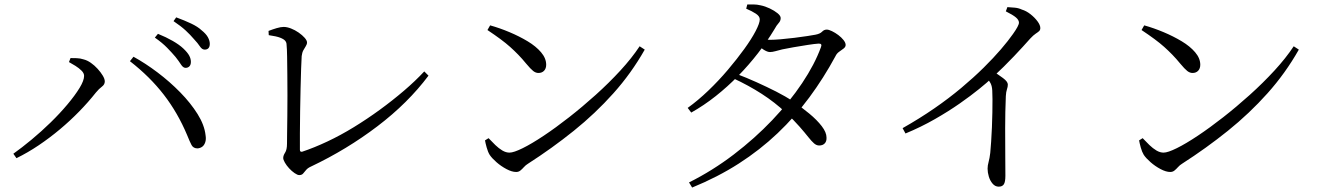

<svg xmlns="http://www.w3.org/2000/svg" viewBox="-20 -797 5955 863"><path d="M814 -492Q803 -492 793.5 -507Q784 -522 769 -541Q753 -560 731 -582.5Q709 -605 676 -628L690 -645Q727 -630 756.5 -613Q786 -596 804 -579Q823 -561 830.5 -547Q838 -533 838 -519Q838 -506 831.5 -499Q825 -492 814 -492ZM40 -106Q78 -133 122 -169.5Q166 -206 207.5 -246.5Q249 -287 283 -327.5Q317 -368 337.5 -401.5Q358 -435 358 -456Q358 -468 346.5 -479.5Q335 -491 319 -501Q303 -511 290 -518L297 -536Q309 -536 325 -535.5Q341 -535 356 -530Q372 -526 388.5 -514.5Q405 -503 419 -487.5Q433 -472 442 -457Q451 -442 451 -431Q451 -417 438 -407.5Q425 -398 411 -381Q377 -338 336 -296Q295 -254 249 -215.5Q203 -177 154 -144Q105 -111 54 -86ZM868 -130Q849 -130 841 -145Q833 -160 821 -190Q779 -290 716.5 -371Q654 -452 564 -522L580 -542Q633 -513 688 -471.5Q743 -430 790 -382Q837 -334 868 -284.5Q899 -235 904 -189Q907 -171 902.5 -157.5Q898 -144 889 -137.5Q880 -131 868 -130ZM900 -574Q888 -574 878.5 -588.5Q869 -603 852 -621Q835 -641 814.5 -660Q794 -679 760 -702L772 -719Q810 -705 839.5 -691Q869 -677 886 -661Q906 -645 914.5 -629.5Q923 -614 923 -600Q923 -587 917 -580.5Q911 -574 900 -574Z M1325 -10Q1317 -10 1304 -19Q1291 -28 1279.5 -40.5Q1268 -53 1260.5 -66Q1253 -79 1253 -87Q1253 -98 1261.5 -111Q1270 -124 1270 -151Q1270 -166 1270.5 -199.5Q1271 -233 1271.5 -277Q1272 -321 1272 -368.5Q1272 -416 1271.5 -461.5Q1271 -507 1270.5 -542.5Q1270 -578 1268 -597Q1268 -606 1262 -613.5Q1256 -621 1239.5 -627.5Q1223 -634 1188 -639L1187 -658Q1205 -665 1223.5 -670.5Q1242 -676 1255 -676Q1270 -676 1288 -669Q1306 -662 1322.5 -650.5Q1339 -639 1349.5 -627Q1360 -615 1360 -606Q1360 -598 1354.5 -589.5Q1349 -581 1343.5 -571Q1338 -561 1336 -545Q1335 -528 1333.5 -489Q1332 -450 1331 -399.5Q1330 -349 1329 -296Q1328 -243 1328 -197.5Q1328 -152 1328 -124Q1328 -113 1338 -115Q1392 -133 1451.5 -161Q1511 -189 1570.5 -225.5Q1630 -262 1687 -303.5Q1744 -345 1795.5 -389Q1847 -433 1887 -476L1906 -457Q1814 -334 1676.5 -229.5Q1539 -125 1379 -49Q1363 -42 1355.5 -32.5Q1348 -23 1342 -16.5Q1336 -10 1325 -10Z M2300 -24Q2281 -24 2256.5 -37Q2232 -50 2211.5 -68Q2191 -86 2181 -101Q2173 -114 2167.5 -134Q2162 -154 2160 -166L2176 -176Q2191 -160 2206.5 -145Q2222 -130 2238 -120.5Q2254 -111 2270 -111Q2289 -111 2329.5 -131Q2370 -151 2424 -187Q2478 -223 2538 -270Q2598 -317 2657.5 -370.5Q2717 -424 2768.5 -480Q2820 -536 2855 -589L2878 -574Q2818 -468 2737 -377.5Q2656 -287 2559 -209Q2462 -131 2353 -61Q2343 -55 2335 -46Q2327 -37 2319 -30.5Q2311 -24 2300 -24ZM2400 -469Q2388 -469 2376.5 -478Q2365 -487 2345 -511Q2327 -533 2309.5 -551Q2292 -569 2273 -586Q2254 -603 2229 -621.5Q2204 -640 2171 -662L2183 -683Q2226 -671 2270 -652.5Q2314 -634 2351.5 -611.5Q2389 -589 2412 -562Q2435 -535 2435 -506Q2435 -489 2425.5 -479Q2416 -469 2400 -469Z M3077 23Q3183 -30 3278 -102.5Q3373 -175 3451 -257Q3529 -339 3585.5 -423.5Q3642 -508 3670 -585Q3677 -602 3659 -601Q3642 -600 3610 -595Q3578 -590 3546 -584.5Q3514 -579 3496 -575Q3480 -571 3465.5 -567Q3451 -563 3441 -563Q3429 -563 3412 -574Q3395 -585 3378 -599L3393 -623Q3409 -620 3420 -619Q3431 -618 3441 -618Q3459 -618 3489 -620.5Q3519 -623 3551 -627Q3583 -631 3609 -635Q3635 -639 3645 -641Q3666 -645 3675 -654.5Q3684 -664 3696 -664Q3705 -664 3719.5 -657Q3734 -650 3748 -639.5Q3762 -629 3771.5 -617Q3781 -605 3781 -595Q3781 -586 3772 -579Q3763 -572 3752 -564.5Q3741 -557 3735 -544Q3682 -446 3618 -359.5Q3554 -273 3475 -198Q3396 -123 3301 -62Q3206 -1 3091 46ZM3662 -143Q3650 -143 3639 -152.5Q3628 -162 3613 -181Q3598 -200 3574 -227.5Q3550 -255 3513 -290Q3463 -337 3404 -375Q3345 -413 3276 -445L3290 -465Q3335 -448 3380.5 -427.5Q3426 -407 3468.5 -385.5Q3511 -364 3545 -341Q3583 -315 3617.5 -286.5Q3652 -258 3673.5 -230Q3695 -202 3695 -179Q3696 -162 3687 -152.5Q3678 -143 3662 -143ZM3071 -312Q3117 -345 3163.5 -389.5Q3210 -434 3251.5 -483Q3293 -532 3325.5 -577Q3358 -622 3376.5 -657.5Q3395 -693 3395 -710Q3395 -724 3377.5 -735.5Q3360 -747 3334 -758L3339 -777Q3353 -777 3367.5 -777Q3382 -777 3399 -773Q3419 -769 3440 -759Q3461 -749 3475 -737.5Q3489 -726 3489 -716Q3489 -703 3480 -693.5Q3471 -684 3460 -664Q3428 -611 3387 -558Q3346 -505 3298 -456Q3250 -407 3197 -365Q3144 -323 3087 -291Z M4037 -221Q4113 -264 4179 -309.5Q4245 -355 4301 -402Q4357 -449 4401.5 -493Q4446 -537 4479 -575.5Q4512 -614 4533 -644Q4560 -682 4560 -695Q4560 -707 4546.5 -718.5Q4533 -730 4501 -746L4508 -765Q4525 -764 4541.5 -762.5Q4558 -761 4573 -754Q4593 -748 4612 -733Q4631 -718 4643.5 -701Q4656 -684 4656 -671Q4656 -662 4650.5 -657Q4645 -652 4635 -645.5Q4625 -639 4611 -624Q4581 -590 4538 -544.5Q4495 -499 4438 -446Q4418 -427 4381 -397Q4344 -367 4294 -332Q4244 -297 4182 -261.5Q4120 -226 4050 -197ZM4469 42Q4453 42 4441.5 28.5Q4430 15 4424.5 -3.5Q4419 -22 4419 -39Q4419 -53 4423.5 -69Q4428 -85 4431 -110Q4433 -130 4435 -160.5Q4437 -191 4438.5 -225Q4440 -259 4440.5 -292Q4441 -325 4441 -351Q4441 -377 4440 -390Q4439 -409 4433 -421.5Q4427 -434 4410 -453L4440 -479Q4467 -462 4488.5 -446Q4510 -430 4510 -417Q4510 -407 4506 -395.5Q4502 -384 4501 -365Q4498 -293 4498 -222Q4498 -151 4498.5 -94Q4499 -37 4499 -7Q4499 21 4492 31.5Q4485 42 4469 42Z M5240 -24Q5221 -24 5196.5 -37Q5172 -50 5151.5 -68Q5131 -86 5121 -101Q5113 -114 5107.5 -134Q5102 -154 5100 -166L5116 -176Q5131 -160 5146.5 -145Q5162 -130 5178 -120.5Q5194 -111 5210 -111Q5229 -111 5269.5 -131Q5310 -151 5364 -187Q5418 -223 5478 -270Q5538 -317 5597.5 -370.5Q5657 -424 5708.5 -480Q5760 -536 5795 -589L5818 -574Q5758 -468 5677 -377.5Q5596 -287 5499 -209Q5402 -131 5293 -61Q5283 -55 5275 -46Q5267 -37 5259 -30.5Q5251 -24 5240 -24ZM5340 -469Q5328 -469 5316.5 -478Q5305 -487 5285 -511Q5267 -533 5249.5 -551Q5232 -569 5213 -586Q5194 -603 5169 -621.5Q5144 -640 5111 -662L5123 -683Q5166 -671 5210 -652.5Q5254 -634 5291.5 -611.5Q5329 -589 5352 -562Q5375 -535 5375 -506Q5375 -489 5365.5 -479Q5356 -469 5340 -469Z"/></svg>

Font: Noto Serif SC
Style: Regular
Weight: 400
Designer: Ryoko NISHIZUKA 西塚涼子 (kana & ideographs); Frank Grießhammer (Latin, Greek & Cyrillic); Wenlong ZHANG 张文龙 (bopomofo); San
Foundry: Adobe
Version: Version 2.002-H1;hotconv 1.1.0;makeotfexe 2.6.0